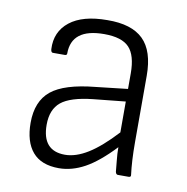

<svg xmlns="http://www.w3.org/2000/svg" viewBox="-63 -557 616 631"><g transform="rotate(10 244.5 -241.5)"><path d="M173 12Q114 12 85 -22Q56 -56 56 -119Q56 -191 99.5 -226.5Q143 -262 246 -272L352 -284V-336Q352 -396 327.5 -422Q303 -448 244 -448Q135 -448 135 -364Q135 -358 128 -358H88Q82 -358 81 -369Q78 -427 121 -461Q164 -495 246 -495Q327 -496 366 -458Q405 -420 405 -337V-116Q405 -84 406.5 -57Q408 -30 411 -7Q412 0 404 0H368Q362 0 360 -9Q359 -23 356.5 -45.5Q354 -68 354 -90Q302 -35 259 -11.5Q216 12 173 12ZM109 -122Q109 -35 185 -35Q221 -35 261.5 -60Q302 -85 352 -139V-242L245 -231Q170 -223 139.5 -198Q109 -173 109 -122Z"/></g></svg>

Font: Sofia Sans Light
Style: Regular
Weight: 300
Designer: Botio Nikoltchev, Ani Petrova
Foundry: lettersoup
Version: Version 4.100; ttfautohint (v1.8.3)